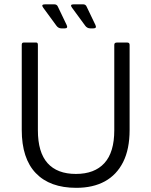

<svg xmlns="http://www.w3.org/2000/svg" viewBox="-20 -866 708 898"><path d="M336.8 12.5Q213.3 12.5 147.5 -56.2Q81.7 -124.8 81.7 -258.2V-656.5Q81.7 -666.8 90.3 -667H149.7Q157.2 -667 157.2 -656.2V-256.8Q157.2 -153.7 202.3 -103.1Q247.5 -52.5 335 -52.5Q422.2 -52.5 468.3 -103.1Q514.5 -153.7 514.5 -256.8V-656.2Q514.5 -667 526.7 -667H575.3Q586 -667 586.2 -656.2V-258.2Q586.2 -168.5 556 -108.3Q525.8 -48.2 470.4 -17.8Q415 12.5 336.8 12.5ZM243.7 -746 182.3 -829.8Q170.3 -845.7 190.2 -845.7H234.2Q246.5 -845.7 251 -834.2L291.8 -749Q299.3 -733.2 282.5 -733.2H267.5Q252.7 -733.3 243.7 -746ZM378.2 -746.2 316.8 -830Q304.8 -845.8 324.7 -845.8H368.7Q381 -845.8 385.5 -834.3L426.3 -749.2Q433.8 -733.3 417 -733.3H402Q387.2 -733.5 378.2 -746.2Z"/></svg>

Font: Vivano Light
Style: Regular
Weight: 300
Designer: Joe Prince, Josias Burgherr
Version: Version 2.064;September 19, 2022;FontCreator 14.0.0.2877 64-